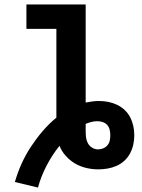

<svg xmlns="http://www.w3.org/2000/svg" viewBox="-20 -755 640 865"><path d="M151 90 47 65Q59 23 77 -17Q95 -57 119 -93.5Q143 -130 171.5 -163.5Q200 -197 234 -225V-625H99V-735H366V-293Q381 -296 396 -298Q411 -300 426 -300Q447 -300 467.5 -296Q488 -292 507 -283Q526 -274 541.5 -259.5Q557 -245 566.5 -226.5Q576 -208 580.5 -187.5Q585 -167 585 -146Q585 -124 580.5 -103.5Q576 -83 566 -64Q556 -45 540 -30.5Q524 -16 504.5 -7.5Q485 1 464 4.5Q443 8 422 8Q395 8 368 1.5Q341 -5 318 -18.5Q295 -32 276.5 -52.5Q258 -73 248 -98Q215 -57 190 -9Q165 39 151 90ZM422 -82Q433 -82 444.5 -86.5Q456 -91 464 -100.5Q472 -110 474.5 -122Q477 -134 477 -146Q477 -158 474 -170.5Q471 -183 463 -192Q455 -201 443 -205Q431 -209 418 -209Q405 -209 391.5 -205.5Q378 -202 366 -197Q366 -189 366 -181Q366 -173 366 -165Q366 -151 367.5 -137Q369 -123 375.5 -110.5Q382 -98 394.5 -90Q407 -82 422 -82Z"/></svg>

Font: Iosevka Curly XBdEx
Style: Regular
Weight: 800
Width: 7
Monospace: yes
Designer: Belleve Invis
Foundry: Belleve Invis
Version: Version 11.1.0; ttfautohint (v1.8.3)